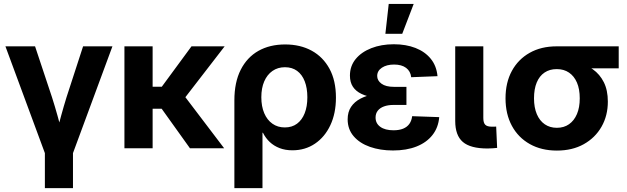

<svg xmlns="http://www.w3.org/2000/svg" viewBox="-20 -760 3212 984"><path d="M214.4 36.6 7.8 -522.5H159.7L246.6 -261.2Q261.7 -213.9 274.9 -166.5Q288.1 -119.1 300.8 -70.8H267.6Q280.3 -119.1 293.2 -166.5Q306.2 -213.9 320.8 -261.2L405.8 -522.5H556.2L349.6 36.6ZM210 204.1V-2.4H354V204.1Z M762.2 -522.5V0H617.7V-522.5ZM1131.3 -522.5 884.3 -202.6H732.9L724.6 -315.4H809.1L961.4 -522.5ZM953.6 0 803.7 -209.5 913.1 -284.2 1128.9 0Z M1181.2 204.1V-245.6Q1181.2 -338.4 1213.6 -402.3Q1246.1 -466.3 1304.4 -499.3Q1362.8 -532.2 1441.4 -532.2Q1519 -532.2 1577.4 -500.2Q1635.7 -468.3 1668.7 -407.5Q1701.7 -346.7 1701.7 -259.8Q1701.7 -179.2 1673.1 -118.4Q1644.5 -57.6 1594.2 -23.7Q1543.9 10.3 1478.5 10.3Q1441.9 10.3 1412.8 -1Q1383.8 -12.2 1362.5 -32.2Q1341.3 -52.2 1327.6 -79.6H1325.2V204.1ZM1439.5 -106.9Q1476.6 -106.9 1502.2 -126Q1527.8 -145 1541.5 -179.7Q1555.2 -214.4 1555.2 -261.7Q1555.2 -308.6 1541.7 -343.3Q1528.3 -377.9 1502.7 -396.7Q1477.1 -415.5 1440.4 -415.5Q1403.8 -415.5 1376.5 -396.5Q1349.1 -377.4 1334.2 -343Q1319.3 -308.6 1319.3 -261.7Q1319.3 -214.8 1334.2 -179.9Q1349.1 -145 1376.2 -126Q1403.3 -106.9 1439.5 -106.9Z M1994.1 11.2Q1928.7 11.2 1876 -7.3Q1823.2 -25.9 1792.5 -61.8Q1761.7 -97.7 1761.7 -148.4Q1761.7 -186 1779.1 -212.2Q1796.4 -238.3 1827.6 -254.6Q1858.9 -271 1900.4 -278.3Q1941.9 -285.6 1989.3 -285.6H2063V-222.2H1996.6Q1968.8 -222.2 1948 -214.6Q1927.2 -207 1916 -192.6Q1904.8 -178.2 1904.8 -157.7Q1904.8 -127.4 1929.2 -109.9Q1953.6 -92.3 1996.6 -92.3Q2025.9 -92.3 2046.1 -100.6Q2066.4 -108.9 2077.9 -125Q2089.4 -141.1 2092.3 -164.6L2231 -159.7Q2226.6 -106.4 2196.5 -68.1Q2166.5 -29.8 2115 -9.3Q2063.5 11.2 1994.1 11.2ZM1995.1 -252.9Q1943.8 -252.9 1902.6 -259Q1861.3 -265.1 1832.5 -278.8Q1803.7 -292.5 1788.6 -315.4Q1773.4 -338.4 1773.4 -372.6Q1773.4 -421.4 1802.7 -457.3Q1832 -493.2 1883.1 -513.2Q1934.1 -533.2 1998.5 -533.2Q2060.5 -533.2 2109.4 -514.2Q2158.2 -495.1 2187.7 -458.7Q2217.3 -422.4 2222.2 -369.6L2087.4 -364.3Q2084 -395 2061.3 -412.1Q2038.6 -429.2 1999.5 -429.2Q1961.4 -429.2 1937.3 -413.1Q1913.1 -397 1913.1 -370.6Q1913.1 -347.2 1935.1 -331.1Q1957 -314.9 1999 -314.9H2063V-252.9ZM1955.1 -586.9 1972.2 -739.7H2100.1L2041.5 -586.9Z M2478.5 1Q2391.1 1 2352.1 -32.5Q2313 -65.9 2313 -140.1V-522.5H2457V-155.3Q2457 -130.9 2466.8 -120.8Q2476.6 -110.8 2500 -110.8Q2506.3 -110.8 2512.2 -110.8Q2518.1 -110.8 2522.9 -111.3L2527.8 -2Q2517.1 -1 2504.6 0Q2492.2 1 2478.5 1Z M2834 11.7Q2754.9 11.7 2695.6 -21.5Q2636.2 -54.7 2603.5 -115Q2570.8 -175.3 2570.8 -255.9Q2570.8 -336.9 2603.3 -396.5Q2635.7 -456.1 2694.6 -489.3Q2753.4 -522.5 2832.5 -522.5H3150.9V-409.7H2930.7L2832.5 -405.8Q2796.9 -405.8 2770.8 -388.2Q2744.6 -370.6 2730.7 -337.2Q2716.8 -303.7 2716.8 -255.9Q2716.8 -209 2731.2 -175Q2745.6 -141.1 2772 -123Q2798.3 -105 2834 -105Q2870.1 -105 2896.2 -123.3Q2922.4 -141.6 2936.8 -175.3Q2951.2 -209 2951.2 -255.9Q2951.2 -303.7 2936.8 -336.9Q2922.4 -370.1 2896.2 -387.9Q2870.1 -405.8 2834 -405.8V-454.6Q2887.2 -454.6 2934.6 -442.6Q2981.9 -430.7 3018.1 -405Q3054.2 -379.4 3074.7 -338.4Q3095.2 -297.4 3095.2 -239.3Q3095.2 -167 3062.7 -110.4Q3030.3 -53.7 2971.7 -21Q2913.1 11.7 2834 11.7Z"/></svg>

Font: Inter 28pt
Style: Bold
Weight: 700
Designer: Rasmus Andersson
Foundry: rsms
Version: Version 4.001;git-66647c0bb